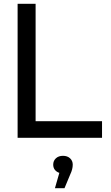

<svg xmlns="http://www.w3.org/2000/svg" viewBox="-20 -720 579 1003"><path d="M72 -700V0H513V-87H166V-700ZM346 107C336.7 98.3 324.3 94 309 94C293.7 94 281.3 98.3 272 107C262.7 115.7 258 126.7 258 140C258 150.7 260.8 159.7 266.5 167C272.2 174.3 280 179.7 290 183L267 263H317L347 191C355.7 173 360 156 360 140C360 126.7 355.3 115.7 346 107Z"/></svg>

Font: Rookery
Style: Regular
Weight: 400
Designer: Ryan Kimball / Julieta Ulanovsky
Foundry: Motorola Mobility LLC.
Version: Version 1.0